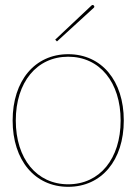

<svg xmlns="http://www.w3.org/2000/svg" viewBox="-20 -737 540 760"><path d="M198.5 -580 205.5 -573 352 -707C355 -710 352.5 -714 351 -715.5C349.5 -717 345.5 -718.5 342.5 -715.5ZM250 -522.5C118 -522.5 30 -417.5 30 -260C30 -102.5 118 2.5 250 2.5C382 2.5 470 -102.5 470 -260C470 -417.5 382 -522.5 250 -522.5ZM250 -512.5C374.5 -512.5 457.5 -411.5 457.5 -260C457.5 -108.5 374.5 -7.5 250 -7.5C125.5 -7.5 42.5 -108.5 42.5 -260C42.5 -411.5 125.5 -512.5 250 -512.5Z"/></svg>

Font: ZnikomitSC
Style: Regular
Weight: 100
Designer: gluk
Foundry: gluk
Version: Version 0.55